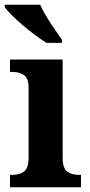

<svg xmlns="http://www.w3.org/2000/svg" viewBox="-27 -786 377 806"><path d="M15 0V-52H27Q55 -52 74 -66Q93 -80 93 -123V-417Q93 -457 74 -470.5Q55 -484 27 -484H15V-536H236V-123Q236 -80 255 -66Q274 -52 302 -52H313V0ZM168 -606Q146 -620 119.5 -639.5Q93 -659 67.5 -681Q42 -703 22 -723Q2 -743 -7 -756V-766H142Q151 -744 167.5 -717Q184 -690 202 -664Q220 -638 233 -619V-606Z"/></svg>

Font: Noto Serif Devanagari SemiCondensed
Style: Bold
Weight: 700
Width: 4
Designer: Universal Thirst, Indian Type Foundry and the Monotype Design Team
Foundry: Monotype Imaging Inc.
Version: Version 2.004; ttfautohint (v1.8.4.7-5d5b)